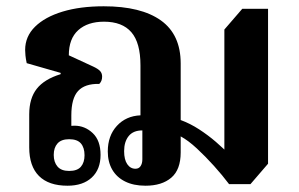

<svg xmlns="http://www.w3.org/2000/svg" viewBox="-20 -580 951 611"><path d="M195 11Q135 11 104 -20Q73 -51 73 -111V-216Q73 -267 97 -297.5Q121 -328 173 -344V-348L65 -379Q62 -393 61 -403.5Q60 -414 60 -421Q60 -464 91.5 -495Q123 -526 179 -543Q235 -560 310 -560Q429 -560 492 -515Q555 -470 555 -378V-198Q585 -187 613.5 -168.5Q642 -150 667 -128.5Q692 -107 713 -85L694 -78V-486L751 -552H833V-59L777 6H709Q688 -22 661 -52Q634 -82 606.5 -107.5Q579 -133 555 -146V-95Q555 -40 525 -14.5Q495 11 443 11Q405 11 378 -2.5Q351 -16 337 -40.5Q323 -65 323 -98Q323 -148 352 -179.5Q381 -211 427 -213V-372Q427 -444 398 -477.5Q369 -511 311 -511Q259 -511 229 -484Q199 -457 199 -404L277 -368Q292 -361 298.5 -354Q305 -347 305 -336Q305 -322 296 -313Q250 -314 228.5 -290.5Q207 -267 207 -213V-158L182 -171Q189 -176 197 -178Q205 -180 217 -180Q250 -180 275 -156.5Q300 -133 300 -87Q300 -41 272 -15Q244 11 195 11ZM200 -36Q226 -36 237.5 -49.5Q249 -63 249 -86Q249 -110 237.5 -123.5Q226 -137 200 -137Q175 -137 163 -123.5Q151 -110 151 -87Q151 -64 163 -50Q175 -36 200 -36ZM411 -43Q422 -43 427.5 -51.5Q433 -60 433 -73V-165Q404 -165 389.5 -147Q375 -129 375 -99Q375 -72 385 -57.5Q395 -43 411 -43Z"/></svg>

Font: Noto Serif Thai
Style: Regular
Weight: 400
Designer: Monotype Design Team
Foundry: Monotype Imaging Inc.
Version: Version 2.001